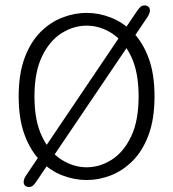

<svg xmlns="http://www.w3.org/2000/svg" viewBox="-20 -674 659 730"><path d="M530.5 -653.5Q538 -653.5 544 -648.5Q550 -643.5 550 -634Q550 -629 547.8 -623Q545.5 -617 541 -609.5L122 10.5Q113 24.5 106.5 30.8Q100 37 89 37Q81.5 37 75.8 32.2Q70 27.5 70 18Q70 12.5 72.2 6.2Q74.5 0 79.5 -7.5L497.5 -627Q507 -641 513.5 -647.2Q520 -653.5 530.5 -653.5ZM309.5 10.5Q263 10.5 217 -7.2Q171 -25 133.5 -62.8Q96 -100.5 73.5 -161.2Q51 -222 51 -307.5Q51 -393 73.5 -453.5Q96 -514 133.5 -551.8Q171 -589.5 217 -607.2Q263 -625 309.5 -625Q356 -625 401.5 -607.2Q447 -589.5 484.8 -551.8Q522.5 -514 545 -453.5Q567.5 -393 567.5 -307.5Q567.5 -222 545 -161.2Q522.5 -100.5 484.8 -62.8Q447 -25 401.5 -7.2Q356 10.5 309.5 10.5ZM309.5 -38Q359.5 -38 404.8 -66.8Q450 -95.5 478.5 -155Q507 -214.5 507 -307.5Q507 -400 478.5 -459.5Q450 -519 404.8 -547.8Q359.5 -576.5 309.5 -576.5Q259.5 -576.5 214 -547.8Q168.5 -519 139.8 -459.5Q111 -400 111 -307.5Q111 -214.5 139.8 -155Q168.5 -95.5 214 -66.8Q259.5 -38 309.5 -38Z"/></svg>

Font: Sono ExtraLight Monospace Light
Style: Regular
Weight: 300
Version: Version 2.112